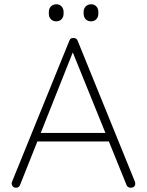

<svg xmlns="http://www.w3.org/2000/svg" viewBox="-20 -880 689 900"><path d="M312 -657 327 -649 74 -13Q72 -7 67 -3.5Q62 0 56 0Q46 0 41 -5Q36 -10 35 -17Q34 -21 36 -27L305 -689Q308 -697 312.5 -699.5Q317 -702 324 -702Q332 -702 337 -698.5Q342 -695 344 -689L613 -27Q614 -24 614 -19Q614 -10 608 -5Q602 0 593 0Q586 0 580.5 -3.5Q575 -7 573 -13ZM490 -217H142L156 -257H480ZM407 -780Q391 -780 381.5 -790Q372 -800 372 -816V-824Q372 -840 382 -850Q392 -860 408 -860Q422 -860 431.5 -850Q441 -840 441 -824V-816Q441 -800 431.5 -790Q422 -780 407 -780ZM244 -780Q228 -780 218.5 -790Q209 -800 209 -816V-824Q209 -840 219 -850Q229 -860 245 -860Q259 -860 268.5 -850Q278 -840 278 -824V-816Q278 -800 268.5 -790Q259 -780 244 -780Z"/></svg>

Font: Quicksand Variable Light
Style: Regular
Weight: 300
Designer: Andrew Paglinawan
Foundry: Andrew Paglinawan
Version: Version 3.004